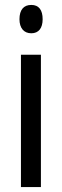

<svg xmlns="http://www.w3.org/2000/svg" viewBox="-20 -759 251 779"><path d="M107 -739C76 -739 59 -719 59 -681C59 -645 77 -624 107 -624C137 -624 153 -645 153 -681C153 -718 138 -739 107 -739ZM146 -537H65V0H146Z"/></svg>

Font: Noto Sans UI Condensed
Style: Regular
Weight: 400
Width: 3
Designer: Monotype Design Team
Foundry: Monotype Imaging Inc.
Version: Version 1.901